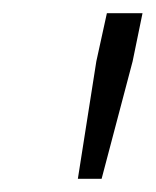

<svg xmlns="http://www.w3.org/2000/svg" viewBox="-20 -730 236 291"><path d="M98 -459H134L181 -637L196 -710H142L126 -637Z"/></svg>

Font: Geist ExtraLight
Style: Italic
Weight: 200
Italic angle: -12°
Designer: Basement.studio, Andrés Briganti, Mateo Zaragoza
Foundry: Basement.studio, Vercel, Andrés Briganti, Guido Ferreyra, Mateo Zaragoza
Version: Version 1.500